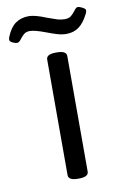

<svg xmlns="http://www.w3.org/2000/svg" viewBox="-130 -741 495 790"><g transform="rotate(-10 117.5 -346.0)"><path d="M91 -20V-503Q91 -525 131 -525H135Q175 -525 175 -503V-20Q175 2 135 2H131Q91 2 91 -20ZM-49 -610Q-49 -616 -46 -623Q-31 -660 -8 -676Q15 -692 47 -692Q73 -692 119 -673Q146 -663 160.5 -658.5Q175 -654 191 -654Q208 -654 217 -661Q226 -668 236 -681Q245 -694 252 -694Q259 -694 271.5 -687.5Q284 -681 284 -675Q284 -669 280 -661Q262 -625 240 -609Q218 -593 188 -593Q170 -593 151 -598.5Q132 -604 106 -614Q61 -631 41 -631Q26 -631 17 -624Q8 -617 0 -606Q-10 -592 -18 -592Q-27 -592 -38 -597.5Q-49 -603 -49 -610Z"/></g></svg>

Font: Asap-Regular
Style: Regular
Weight: 400
Designer: Pablo Cosgaya
Foundry: Omnibus-Type
Version: Version 2.000; ttfautohint (v1.8)